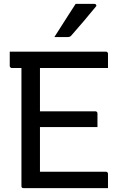

<svg xmlns="http://www.w3.org/2000/svg" viewBox="-20 -965 640 985"><path d="M30 -700H523Q527 -700 529 -698.5Q531 -697 532.5 -695Q534 -693 534 -689Q534 -669 534 -653Q534 -637 534 -616H41Q38 -616 35.5 -617.5Q33 -619 31.5 -621.5Q30 -624 30 -627Q30 -648 30 -664Q30 -680 30 -700ZM143 -394H469Q473 -394 475 -392.5Q477 -391 478.5 -389Q480 -387 480 -383Q480 -370 480 -358.5Q480 -347 480 -336Q480 -325 480 -313H143ZM101 0Q98 0 96 -0.5Q94 -1 92.5 -2.5Q91 -4 90.5 -6Q90 -8 90 -11Q90 -59 90 -119Q90 -179 90 -246.5Q90 -314 90 -384Q90 -454 90 -524.5Q90 -595 90 -659H192L185 -643Q185 -624 185 -601Q185 -578 185 -555Q185 -502 185 -443Q185 -384 185 -323Q185 -262 185 -201Q185 -140 185 -84H523Q528 -84 531 -81Q534 -78 534 -73Q534 -54 534 -36.5Q534 -19 534 0ZM368 -945Q392 -945 406 -945Q420 -945 432 -945Q444 -945 465 -945Q471 -945 473.5 -940Q476 -935 471 -930Q453 -909 439.5 -892.5Q426 -876 413.5 -861Q401 -846 385 -828Q369 -810 346 -783Q344 -780 339.5 -777.5Q335 -775 329 -775Q312 -775 301 -775Q290 -775 280 -775Q270 -775 259 -775Q279 -806 296 -833Q313 -860 330.5 -887Q348 -914 368 -945Z"/></svg>

Font: Rec Mono Linear
Style: Regular
Weight: 400
Monospace: yes
Version: Version 1.085; ttfautohint (v1.8.4.7-5d5b)